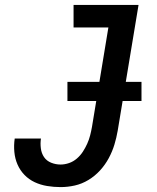

<svg xmlns="http://www.w3.org/2000/svg" viewBox="-20 -755 640 783"><path d="M227 8Q199 8 172 3.5Q145 -1 121.5 -12Q98 -23 80 -41.5Q62 -60 51.5 -84Q41 -108 38.5 -135.5Q36 -163 40 -190H147Q144 -171 146.5 -150.5Q149 -130 159.5 -114.5Q170 -99 188.5 -91.5Q207 -84 227 -84Q244 -84 261.5 -90Q279 -96 293.5 -108.5Q308 -121 318 -136.5Q328 -152 335.5 -168.5Q343 -185 347.5 -202.5Q352 -220 355 -237L422 -643H280V-735H545L460 -222Q455 -193 446.5 -165Q438 -137 423.5 -110Q409 -83 388 -60Q367 -37 340.5 -21Q314 -5 285 1.5Q256 8 227 8ZM255 -343V-421H557V-343Z"/></svg>

Font: Iosevka Curly Slab SmBdExObl
Style: Regular
Weight: 600
Width: 7
Italic angle: -9°
Monospace: yes
Designer: Belleve Invis
Foundry: Belleve Invis
Version: Version 11.1.0; ttfautohint (v1.8.3)